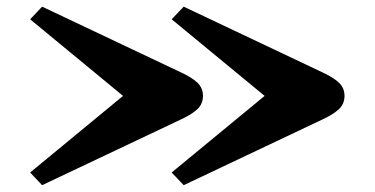

<svg xmlns="http://www.w3.org/2000/svg" viewBox="-20 -562 1099 563"><path d="M518.6 -19 483.4 -56.2 755.9 -280.8 483.4 -505.4 518.6 -542.5 923.8 -350.6Q957 -335.4 973.6 -319.8Q990.2 -304.2 990.2 -280.8Q990.2 -257.3 973.6 -241.7Q957 -226.1 923.8 -210.9ZM103.5 -19 68.4 -56.2 340.8 -280.8 68.4 -505.4 103.5 -542.5 508.8 -350.6Q542 -335.4 558.6 -319.8Q575.2 -304.2 575.2 -280.8Q575.2 -257.3 558.6 -241.7Q542 -226.1 508.8 -210.9Z"/></svg>

Font: Asset
Style: Regular
Weight: 400
Version: Version 1.003; ttfautohint (v1.8.4.7-5d5b)